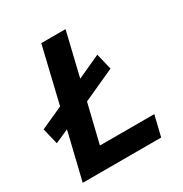

<svg xmlns="http://www.w3.org/2000/svg" viewBox="-170 -816 893 939"><g transform="rotate(-30 277.0 -346.5)"><path d="M28 0 92 -265 15 -231 -7 -322 119 -379 194 -693H331L272 -447L403 -507L425 -416L245 -334L192 -116H499L471 0Z"/></g></svg>

Font: Ubuntu Sans
Style: Bold Italic
Weight: 700
Italic angle: -13.5°
Designer: Dalton Maag Ltd
Foundry: Dalton Maag Ltd
Version: Version 1.006